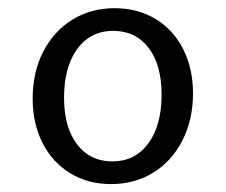

<svg xmlns="http://www.w3.org/2000/svg" viewBox="-20 -447 562 478"><path d="M61.3 -201.6Q61.3 -266.9 87.5 -318.1Q113.7 -369.4 160.1 -398Q206.5 -426.6 265.3 -426.6Q322.6 -426.6 366.9 -400Q411.3 -373.4 435.9 -325Q460.5 -276.6 460.5 -214.5Q460.5 -149.2 434.3 -97.6Q408.1 -46 361.7 -17.3Q315.3 11.3 256.5 11.3Q199.2 11.3 154.8 -15.7Q110.5 -42.7 85.9 -91.1Q61.3 -139.5 61.3 -201.6ZM382.3 -211.3Q382.3 -285.5 350 -327.8Q317.7 -370.2 261.3 -370.2Q224.2 -370.2 196.8 -350Q169.4 -329.8 154.4 -292.3Q139.5 -254.8 139.5 -204Q139.5 -154.8 154 -119.4Q168.5 -83.9 195.6 -64.5Q222.6 -45.2 259.7 -45.2Q316.1 -45.2 349.2 -89.9Q382.3 -134.7 382.3 -211.3Z"/></svg>

Font: Playfair Micro SmCond SmLight
Style: Regular
Weight: 360
Width: 4
Designer: Claus Eggers Sørensen
Foundry: Claus Eggers Sørensen
Version: Version 2.100;Glyphs 3.2 (3219)